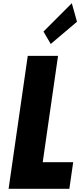

<svg xmlns="http://www.w3.org/2000/svg" viewBox="-20 -1172 498 1192"><path d="M250 -976 295 -899 458 -1037 425.8 -1152ZM340.3 -825H152.3L33.4 0H410.6L434.4 -165H245.2Z"/></svg>

Font: Blink
Style: Obl
Weight: 400
Designer: Mew Too
Foundry: Cannot Into Space Fonts
Version: Version 001.000